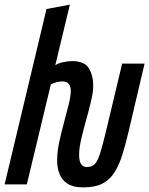

<svg xmlns="http://www.w3.org/2000/svg" viewBox="-38 -797 645 830"><path d="M322 13Q279 13 254.5 -2.5Q230 -18 219.5 -44.5Q209 -71 209 -104Q209 -140 218 -182.5Q227 -225 238.5 -267Q250 -309 259 -345.5Q268 -382 268 -404Q268 -422 260 -433.5Q252 -445 232 -445Q221 -445 208.5 -442Q196 -439 182 -433L78 0H-18L163 -758L264 -777L201 -515Q214 -524 236.5 -528.5Q259 -533 273 -533Q327 -533 346 -502Q365 -471 365 -425Q365 -400 356 -361.5Q347 -323 335 -280.5Q323 -238 313.5 -197.5Q304 -157 304 -128Q304 -102 312 -88.5Q320 -75 337 -75Q360 -75 372.5 -88.5Q385 -102 396 -138Q407 -174 423 -241L490 -522H587L518 -229Q505 -173 491 -128.5Q477 -84 457 -52Q437 -20 405 -3.5Q373 13 322 13Z"/></svg>

Font: Ubuntu Sans Mono Medium
Style: Italic
Weight: 500
Italic angle: -13.5°
Monospace: yes
Designer: Dalton Maag Ltd
Foundry: Dalton Maag Ltd
Version: Version 1.006